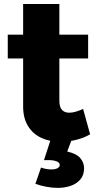

<svg xmlns="http://www.w3.org/2000/svg" viewBox="-20 -684 477 937"><path d="M269.7 -192Q269.7 -161 283 -147.2Q296.3 -133.4 319.3 -134Q332.7 -134 349.6 -138.9Q366.6 -143.7 385.6 -152.3L419.7 -28.7Q391 -11.4 352.6 -1.8Q314.1 7.9 274.4 7.9Q221.9 7.9 180.7 -11.6Q139.6 -31.1 116.2 -69.7Q92.9 -108.3 92.9 -164V-664.4H269.7ZM17.9 -514.9H410.1V-398.6H17.9ZM229.3 -9.1 328.9 0 308.1 55.6Q352.7 65.4 371.5 87.4Q390.3 109.3 390.3 136.9Q390.3 170.4 372.2 191.6Q354.1 212.9 325 222.9Q295.9 232.9 262.3 232.9Q234.4 232.9 205.8 227.4Q177.1 222 152.7 213L180.1 133.7Q192 138.1 205.4 140.5Q218.9 142.9 231.1 142.9Q249.4 142.9 260.5 136.9Q271.6 130.9 271.6 121.3Q271.6 109.1 256.1 103.3Q240.7 97.4 218 97.4Q213.1 97.4 205.9 97.4Q198.6 97.4 194.6 97.4Z"/></svg>

Font: Alexandria
Style: Regular
Weight: 400
Designer: Mohamed Gaber
Foundry: Kief Type Foundry
Version: Version 5.100